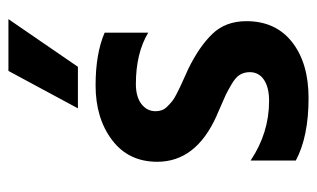

<svg xmlns="http://www.w3.org/2000/svg" viewBox="-172 -594 770 467"><g transform="rotate(-90 213.5 -360.0)"><path d="M396 -146Q396 -75 345 -35Q294 5 209 5Q115 5 57 -26V-136Q124 -91 202 -91Q235 -91 253.5 -103.5Q272 -116 272 -138Q272 -151 266 -161.5Q260 -172 243 -182Q226 -192 216.5 -196.5Q207 -201 179 -213Q176 -214 174.5 -215Q173 -216 170 -217Q167 -218 165 -219Q54 -269 54 -363Q54 -433 107 -473Q160 -513 240 -513Q317 -513 368 -491V-385Q318 -415 243 -415Q212 -415 194.5 -401.5Q177 -388 177 -367Q177 -359 179.5 -352Q182 -345 188.5 -338.5Q195 -332 201 -327Q207 -322 218 -316.5Q229 -311 237 -307Q245 -303 259 -297Q273 -291 281 -287Q334 -261 365 -229Q396 -197 396 -146ZM285 -556H184L275 -725H401Z"/></g></svg>

Font: Hind Siliguri SemiBold
Style: Regular
Weight: 600
Designer: Jyotish Sonowal
Foundry: Indian Type Foundry
Version: Version 1.001;PS 1.0;hotconv 1.0.86;makeotf.lib2.5.63406; tt